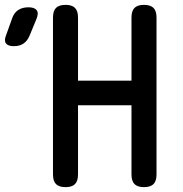

<svg xmlns="http://www.w3.org/2000/svg" viewBox="-131 -760 751 790"><path d="M-9 -614Q-18 -592 -34 -581Q-50 -570 -74 -570Q-98 -570 -106.5 -581.5Q-115 -593 -106 -615L-82 -682Q-74 -707 -56.5 -718.5Q-39 -730 -14 -730Q11 -730 20 -718Q29 -706 19 -682ZM410 -327H190V-42Q190 -15 177.5 -2.5Q165 10 139 10Q112 10 99.5 -2.5Q87 -15 87 -42V-688Q87 -715 99.5 -727.5Q112 -740 139 -740Q165 -740 177.5 -727.5Q190 -715 190 -688V-428H410V-688Q410 -715 422.5 -727.5Q435 -740 461 -740Q488 -740 500.5 -727.5Q513 -715 513 -688V-42Q513 -15 500.5 -2.5Q488 10 461 10Q435 10 422.5 -2.5Q410 -15 410 -42Z"/></svg>

Font: Maple Mono Medium
Style: Regular
Weight: 500
Monospace: yes
Designer: subframe7536
Version: Version 7.000